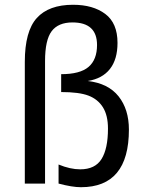

<svg xmlns="http://www.w3.org/2000/svg" viewBox="-20 -762 612 797"><path d="M83 0V-504.9Q83 -632.3 132.8 -687.3Q182.6 -742.2 283.2 -742.2Q366.2 -742.2 417 -704.1Q467.8 -666 467.8 -584Q467.8 -515.6 436.3 -475.6Q404.8 -435.5 344.2 -425.8Q429.2 -416 472.2 -362.1Q515.1 -308.1 515.1 -224.1Q515.1 15.1 315.9 15.1Q279.8 15.1 223.1 0V-79.1Q271.5 -59.1 313 -59.1Q375 -59.1 401.6 -102.1Q428.2 -145 428.2 -228Q428.2 -283.2 407.2 -316.7Q386.2 -350.1 347.4 -365Q308.6 -379.9 233.9 -379.9V-454.1Q312 -454.1 347.4 -484.1Q382.8 -514.2 382.8 -575.2Q382.8 -668.9 280.8 -668.9Q221.7 -668.9 194.3 -632.3Q167 -595.7 167 -508.8V0Z"/></svg>

Font: ClearSansRegular
Style: Regular
Weight: 400
Foundry: Intel Corporation
Version: Version 1.00